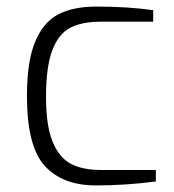

<svg xmlns="http://www.w3.org/2000/svg" viewBox="-20 -558 530 584"><path d="M62 -266Q62 -373 87.5 -432.5Q113 -492 158.5 -515Q204 -538 273 -538Q370 -538 446 -527V-492H286Q229 -492 193.5 -473.5Q158 -455 139 -405Q120 -355 120 -263Q120 -176 140 -127Q160 -78 196 -59.5Q232 -41 286 -41H454V-6Q362 6 272 6Q171 6 116.5 -53Q62 -112 62 -266Z"/></svg>

Font: Exo Light
Style: Regular
Weight: 300
Designer: Natanael Gama
Foundry: Natanael Gama
Version: Version 1.500; ttfautohint (v1.6)